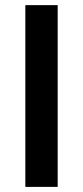

<svg xmlns="http://www.w3.org/2000/svg" viewBox="-20 -731 325 751"><path d="M205.6 0H79.1V-710.9H205.6Z"/></svg>

Font: Robert Sans
Style: Bold
Weight: 700
Designer: Christian Robertson (extended by Adam Twardoch)
Foundry: Google
Version: Version 12.135;April 2, 2019;FontCreator 11.5.0.2425 64-bit;